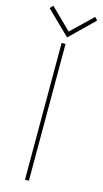

<svg xmlns="http://www.w3.org/2000/svg" viewBox="-194 -908 508 949"><g transform="rotate(15 60.5 -433.5)"><path d="M182 -852 168 -867 60 -763 -46 -867 -61 -851 60 -733ZM41 0H61V-700H41Z"/></g></svg>

Font: Advent Pro Thin
Style: Regular
Weight: 250
Version: Version 3.000